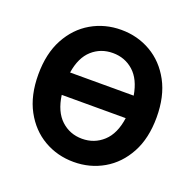

<svg xmlns="http://www.w3.org/2000/svg" viewBox="-125 -831 988 973"><g transform="rotate(20 369.0 -345.0)"><path d="M50 -345Q50 -458 93 -537.5Q136 -617 208.5 -659Q281 -701 369 -701Q457 -701 529.5 -659Q602 -617 645 -537.5Q688 -458 688 -345Q688 -232 645 -152.5Q602 -73 529.5 -31Q457 11 369 11Q281 11 208.5 -31Q136 -73 93 -152.5Q50 -232 50 -345ZM198 -409H541Q527 -493 480.5 -534.5Q434 -576 369 -576Q304 -576 257.5 -534.5Q211 -493 198 -409ZM197 -288Q209 -201 256 -157.5Q303 -114 369 -114Q435 -114 482.5 -157.5Q530 -201 542 -288Z"/></g></svg>

Font: Radio Canada SemiBold
Style: Regular
Weight: 600
Designer: Charles Daoud, Etienne Aubert Bonn, Alexandre Saumier Demers, Jacques Le Bailly
Foundry: Radio-Canada
Version: Version 2.104; ttfautohint (v1.8.4.7-5d5b);gftools[0.9.28.de